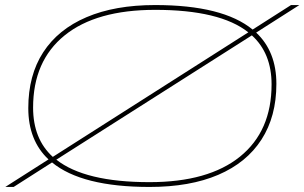

<svg xmlns="http://www.w3.org/2000/svg" viewBox="-20 -730 1205 760"><path d="M572 10Q304 10 186 -87L34 10H1L172 -99Q92 -174 92 -302Q92 -432 151 -523Q210 -614 322.5 -662Q435 -710 594 -710Q862 -710 980 -613L1132 -710H1165L994 -601Q1074 -526 1074 -398Q1074 -269 1015 -177.5Q956 -86 844 -38Q732 10 572 10ZM111 -304Q111 -180 189 -109L963 -602Q851 -691 594 -691Q361 -691 236 -590Q111 -489 111 -304ZM572 -9Q805 -9 930 -110Q1055 -211 1055 -396Q1055 -519 977 -590L203 -98Q316 -9 572 -9Z"/></svg>

Font: Georama ExtraExtended Thin
Style: Italic
Weight: 100
Width: 8
Italic angle: -9°
Designer: Jean-Baptiste Levee
Foundry: Production Type
Version: Version 1.000